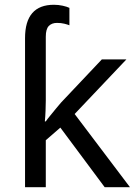

<svg xmlns="http://www.w3.org/2000/svg" viewBox="-20 -785 574 805"><path d="M206 -765Q225 -765 243 -761Q261 -757 271 -752V-679Q264 -682 250 -685.5Q236 -689 219 -689Q197 -689 184.5 -676Q172 -663 172 -631V-363Q172 -347 171 -321Q170 -295 168 -276H172Q178 -285 190 -299.5Q202 -314 214.5 -329.5Q227 -345 236 -355L407 -536H510L293 -307L525 0H419L233 -250L172 -197V0H85V-625Q85 -765 206 -765Z"/></svg>

Font: RS Noto Sans
Style: Regular
Weight: 400
Designer: Monotype Design Team
Foundry: Monotype Imaging Inc.
Version: Version 3.10